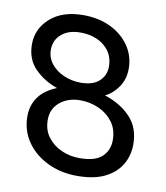

<svg xmlns="http://www.w3.org/2000/svg" viewBox="-70 -626 602 696"><g transform="rotate(10 231.0 -278.0)"><path d="M133 -290Q84 -307 50 -341.5Q16 -376 16 -431Q16 -488 60.5 -527.5Q105 -567 182 -567Q239 -567 283 -545.5Q327 -524 352 -487Q377 -450 377 -404Q377 -366 357.5 -337Q338 -308 309 -294Q368 -275 404.5 -236.5Q441 -198 441 -136Q441 -96 421.5 -62.5Q402 -29 362 -9Q322 11 260 11Q199 11 150 -13Q101 -37 73 -78Q45 -119 45 -171Q45 -211 66.5 -241.5Q88 -272 133 -290ZM87 -423Q87 -394 105 -371.5Q123 -349 152 -336.5Q181 -324 214 -324Q259 -324 282 -345.5Q305 -367 305 -399Q305 -446 270.5 -474.5Q236 -503 182 -503Q139 -503 113 -481Q87 -459 87 -423ZM120 -171Q120 -134 139.5 -108Q159 -82 190 -68Q221 -54 257 -54Q314 -54 339.5 -77.5Q365 -101 365 -139Q365 -178 345 -205Q325 -232 293 -246.5Q261 -261 224 -261Q180 -261 150 -236.5Q120 -212 120 -171Z"/></g></svg>

Font: Zain
Style: Italic
Weight: 400
Italic angle: -10°
Designer: Zain,Boutros
Foundry: Mobile Telecommunications Company (Zain), 2024
Version: Version 1.51; ttfautohint (v1.8.4)